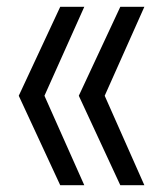

<svg xmlns="http://www.w3.org/2000/svg" viewBox="-20 -545 473 565"><path d="M157.2 0 35.2 -263.2 157.2 -524.9H228L110.8 -263.2L228 0ZM211.9 -263.2 334 -524.9H404.8L288.1 -263.2L404.8 0H334Z"/></svg>

Font: Lumene Sans
Style: Regular
Weight: 400
Designer: Deni Anggara
Version: Version 1.003;Glyphs 3.1.2 (3151)